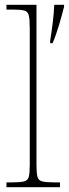

<svg xmlns="http://www.w3.org/2000/svg" viewBox="-20 -780 287 800"><path d="M7 0V-20H27Q64 -20 80 -24Q96 -28 100 -43.5Q104 -59 104 -94V-662Q104 -699 100 -715.5Q96 -732 81.5 -736Q67 -740 37 -740H7V-760H132V-94Q132 -59 136 -43.5Q140 -28 156.5 -24Q173 -20 209 -20H230V0ZM189 -610Q195 -647 200 -687.5Q205 -728 206 -760H247V-752Q239 -720 226 -676Q213 -632 199 -600H189Z"/></svg>

Font: Noto Serif Ethiopic SemiCondensed Thin
Style: Regular
Weight: 100
Width: 4
Designer: Monotype Design Team
Foundry: Monotype Imaging Inc.
Version: Version 2.102; ttfautohint (v1.8.4.7-5d5b)